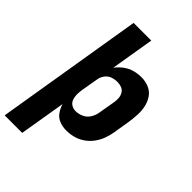

<svg xmlns="http://www.w3.org/2000/svg" viewBox="-305 -841 1153 1153"><g transform="rotate(45 271.0 -265.0)"><path d="M-34 205H115L164 -89Q172 -61 189 -37Q206 -13 233.5 -2.5Q261 8 292 8Q322 8 352.5 0Q383 -8 410 -26.5Q437 -45 456.5 -71.5Q476 -98 487 -127.5Q498 -157 503 -187L521 -297Q526 -330 527.5 -364Q529 -398 522 -429.5Q515 -461 497 -487Q479 -513 449 -525.5Q419 -538 385 -538Q355 -538 325.5 -530Q296 -522 270 -503Q244 -484 225 -458L271 -735H121ZM249 -114Q229 -114 213 -124Q197 -134 190.5 -152Q184 -170 184 -190Q184 -210 187 -230L206 -340Q209 -362 223.5 -381.5Q238 -401 259.5 -408.5Q281 -416 303 -416Q322 -416 339 -409.5Q356 -403 365.5 -387.5Q375 -372 376.5 -353.5Q378 -335 375 -317L356 -207Q352 -182 337.5 -159Q323 -136 298.5 -125Q274 -114 249 -114Z"/></g></svg>

Font: Iosevka Sparkle Heavy Oblique
Style: Regular
Weight: 900
Italic angle: -9°
Designer: Belleve Invis
Foundry: Belleve Invis
Version: Version 4.5.0; ttfautohint (v1.8.3)